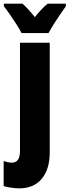

<svg xmlns="http://www.w3.org/2000/svg" viewBox="-58 -786 379 1046"><path d="M45.9 240.2Q27.8 240.2 1.7 236.3Q-24.4 232.4 -38.1 228V90.8Q-14.6 100.1 6.8 100.1Q50.8 100.1 50.8 37.1V-553.2H212.9V44.9Q212.9 135.7 169.4 188Q126 240.2 45.9 240.2ZM59.1 -606Q50.8 -623.5 32.7 -651.9Q14.6 -680.2 -4.6 -708Q-23.9 -735.8 -37.1 -752V-766.1H64Q92.8 -741.7 131.8 -692.9Q171.4 -741.7 201.7 -766.1H300.8V-752Q287.1 -732.9 268.8 -706.1Q250.5 -679.2 233.6 -652.3Q216.8 -625.5 206.1 -606Z"/></svg>

Font: Open Sans Condensed ExtraBold
Style: Regular
Weight: 800
Width: 3
Designer: Monotype Design Team
Foundry: Monotype Imaging Inc.
Version: Version 3.000; ttfautohint (v1.8.4)